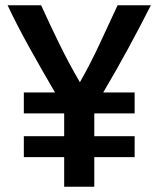

<svg xmlns="http://www.w3.org/2000/svg" viewBox="-20 -713 604 733"><path d="M225 0V-113H71V-193H225V-280H71V-360H190Q142 -442 93 -530Q44 -618 9 -693H137Q171 -618 207.5 -543.5Q244 -469 285 -399Q325 -469 360 -544.5Q395 -620 429 -693H556Q515 -612 470 -529Q425 -446 374 -360H494V-280H340V-193H494V-113H340V0Z"/></svg>

Font: Ubuntu Sans SemiBold
Style: Regular
Weight: 600
Designer: Dalton Maag Ltd
Foundry: Dalton Maag Ltd
Version: Version 1.006; ttfautohint (v1.8.4.7-5d5b)